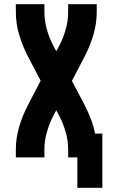

<svg xmlns="http://www.w3.org/2000/svg" viewBox="-20 -755 540 921"><path d="M471 146H351V0H307V-37Q307 -79 295.5 -120Q284 -161 265 -198L250 -226L235 -198Q216 -161 204.5 -120Q193 -79 193 -37V0H56V-37Q56 -93 72 -147Q88 -201 114 -251L175 -368L114 -484Q88 -534 72 -588Q56 -642 56 -698V-735H193V-698Q193 -656 204.5 -615Q216 -574 235 -537L250 -509L265 -537Q284 -574 295.5 -615Q307 -656 307 -698V-735H444V-698Q444 -642 428 -588Q412 -534 386 -484L325 -367L386 -251Q403 -218 416 -184Q429 -150 436 -114H471Z"/></svg>

Font: Iosevka Term Curly Heavy
Style: Regular
Weight: 900
Designer: Belleve Invis
Foundry: Belleve Invis
Version: Version 32.3.0